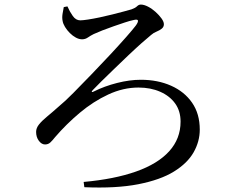

<svg xmlns="http://www.w3.org/2000/svg" viewBox="-20 -780 1040 840"><path d="M346 16Q480 4 575 -29.5Q670 -63 720 -118Q770 -173 770 -248Q770 -294 746.5 -327Q723 -360 681 -378.5Q639 -397 586 -397Q519 -397 453.5 -366.5Q388 -336 329 -286.5Q270 -237 221 -180Q210 -166 200.5 -157Q191 -148 177 -148Q162 -148 150 -164Q138 -180 138 -203Q138 -220 151 -236Q164 -252 186.5 -270.5Q209 -289 237 -314Q264 -336 301.5 -374Q339 -412 381.5 -456Q424 -500 463.5 -542.5Q503 -585 532.5 -618.5Q562 -652 574 -668Q585 -683 583.5 -690Q582 -697 563 -692Q548 -689 525.5 -681.5Q503 -674 477 -665Q451 -656 428 -647Q405 -638 390 -631Q376 -624 364.5 -616Q353 -608 339 -608Q326 -608 312 -615.5Q298 -623 285.5 -635.5Q273 -648 264.5 -662Q256 -676 254 -688Q251 -702 253.5 -718.5Q256 -735 259 -749L275 -752Q285 -729 298.5 -710Q312 -691 331 -691Q342 -691 365 -694.5Q388 -698 416.5 -704Q445 -710 472.5 -717Q500 -724 522.5 -730Q545 -736 555 -739Q572 -745 579.5 -752.5Q587 -760 596 -760Q610 -760 627.5 -751Q645 -742 660.5 -728Q676 -714 686.5 -699.5Q697 -685 697 -674Q697 -662 687.5 -654.5Q678 -647 664.5 -641.5Q651 -636 641 -627Q626 -615 599 -591Q572 -567 540.5 -537Q509 -507 478 -477Q447 -447 422.5 -423Q398 -399 386 -386Q380 -380 382 -378Q384 -376 391 -380Q437 -403 492 -417Q547 -431 596 -431Q670 -431 728.5 -405Q787 -379 820.5 -330.5Q854 -282 854 -213Q854 -161 827 -113.5Q800 -66 741 -29.5Q682 7 585 26Q488 45 349 39Z"/></svg>

Font: Noto Serif SC ExtraLight Medium
Style: Regular
Weight: 500
Version: Version 2.002-H1;hotconv 1.1.0;makeotfexe 2.6.0